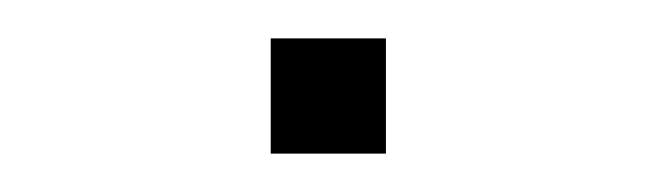

<svg xmlns="http://www.w3.org/2000/svg" viewBox="-20 -80 342 100"><path d="M121 0V-60H181V0Z"/></svg>

Font: M PLUS 1 Thin
Style: Regular
Weight: 100
Designer: Coji Morishita
Foundry: UNDERFOREST DESIGN
Version: Version 1.001